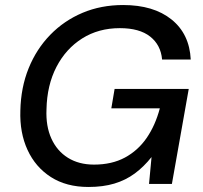

<svg xmlns="http://www.w3.org/2000/svg" viewBox="-20 -732 807 764"><path d="M332 12Q244 12 182.5 -27.5Q121 -67 89.5 -135.5Q58 -204 61 -292Q63 -384 94 -460.5Q125 -537 180 -593.5Q235 -650 308.5 -681Q382 -712 470 -712Q591 -712 662.5 -654.5Q734 -597 739 -495H625Q620 -553 577.5 -586.5Q535 -620 457 -620Q372 -620 307 -579Q242 -538 204.5 -465.5Q167 -393 165 -297Q162 -230 184.5 -180.5Q207 -131 250.5 -104Q294 -77 354 -77Q425 -77 477 -105Q529 -133 563.5 -183Q598 -233 616 -301H423L436 -378H731L664 0H573L583 -107Q552 -68 516 -41.5Q480 -15 435 -1.5Q390 12 332 12Z"/></svg>

Font: DM Sans 17pt Medium
Style: Italic
Weight: 500
Italic angle: -10°
Version: Version 4.004;gftools[0.9.30]